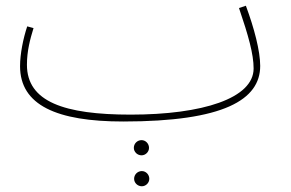

<svg xmlns="http://www.w3.org/2000/svg" viewBox="-20 -403 1015 670"><path d="M410 21C761 21 888 -55 888 -173C888 -225 867 -305 838 -383L814 -375C847 -278 865 -214 865 -164C865 -60 687 -3 436 -3C204 -3 74 -48 74 -177C74 -225 85 -266 97 -305L75 -311C61 -269 50 -215 50 -172C50 -36 178 21 410 21ZM474 139C488 139 500 127 500 113C500 98 488 86 474 86C459 86 447 98 447 113C447 127 459 139 474 139ZM475 247C489 247 501 235 501 221C501 206 489 194 475 194C460 194 448 206 448 221C448 235 460 247 475 247Z"/></svg>

Font: Noto Sans Arabic UI Th
Style: Regular
Weight: 100
Designer: Monotype Design Team, Nadine Chahine and Nizar Qandah
Foundry: Monotype Imaging Inc.
Version: Version 2.010